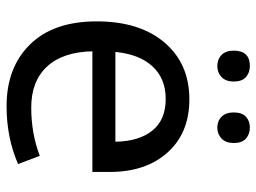

<svg xmlns="http://www.w3.org/2000/svg" viewBox="-118 -652 780 584"><g transform="rotate(90 272.0 -360.0)"><path d="M134 -681Q134 -730 181 -730Q201 -730 214.5 -718Q228 -706 228 -681Q228 -657 214.5 -644Q201 -631 181 -631Q160 -631 147 -644Q134 -657 134 -681ZM322 -681Q322 -706 335 -718Q348 -730 368 -730Q388 -730 401.5 -718Q415 -706 415 -681Q415 -657 401.5 -644Q388 -631 368 -631Q348 -631 335 -644Q322 -657 322 -681ZM282 -546Q384 -546 443.5 -480Q503 -414 503 -304V-251H136Q138 -161 182.5 -113Q227 -65 307 -65Q386 -65 454 -91L479 -25Q399 10 303 10Q185 10 115 -61.5Q45 -133 45 -264Q45 -395 109.5 -470.5Q174 -546 282 -546ZM281 -474Q219 -474 182 -434Q145 -394 138 -321H411Q410 -392 377.5 -433Q345 -474 281 -474Z"/></g></svg>

Font: Advent Sans Logo
Style: Regular
Weight: 400
Designer: Types & Symbols
Foundry: Types & Symbols
Version: Version 1.002